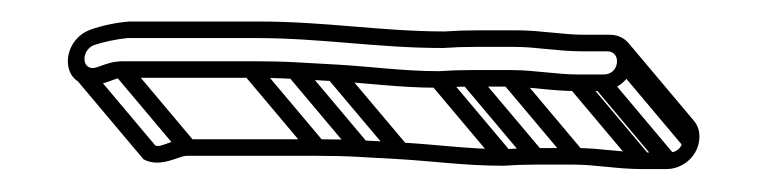

<svg xmlns="http://www.w3.org/2000/svg" viewBox="-20 -42 709 174"><path d="M532.7 -10.5H509.7C490 -10.5 469.8 -14.5 449.3 -14.5H412.3C402.8 -14.5 393.1 -14.2 382.9 -13.5C325.8 -13.5 275.5 -22.5 214.6 -22.5H97.3L96.9 -22.5C84.9 -21.5 72.3 -18.8 61.7 -15C38.7 -6.3 35.3 23.4 51.5 32.2C66.4 40.3 83.4 28.5 89.5 28.5H206.5C221 28.5 234.2 28.8 245.9 29.5L281.6 31.5C312.9 33.2 342 37.5 376.1 37.5H376.3L376.6 37.5C386.5 36.8 395.8 36.5 404.2 36.5H441.2C459.8 36.5 479.9 40.5 501.6 40.5H524.6C538.7 40.5 551.8 29.9 554 15.5C556.3 1.3 547.1 -10.5 532.7 -10.5ZM539 15.5C538.1 21.5 533.5 25.5 527 25.5H504C484.2 25.5 464.1 21.5 443.6 21.5H406.6C397.7 21.5 388.2 21.8 377.9 22.5C345.3 22.5 316.8 18.3 284.8 16.5L249.1 14.5C237 13.8 223.6 13.5 208.9 13.5H91.9C74.1 13.5 67.1 22.4 60.4 18.8C54 15.4 55.6 2.7 65.1 -1.1C73.1 -3.9 85.9 -6.6 95.5 -7.5H212.2C271.5 -7.5 322 1.5 380.8 1.5H381L381.3 1.5C391.2 0.8 400.7 0.5 409.9 0.5H446.9C465.5 0.5 485.8 4.5 507.3 4.5H530.3C536.5 4.5 540 9.3 539 15.5ZM84.5 26.3 144 97 156.3 86.4 96.8 15.7ZM201.5 26.3 261 97 273.3 86.4 213.8 15.7ZM241.4 27.3 300.9 98 313.2 87.4 253.7 16.7ZM277 29.3 336.6 100 348.9 89.4 289.3 18.7ZM371.1 35.3 430.6 106 442.9 95.4 383.4 24.7ZM399.3 34.3 458.8 105 471.1 94.4 411.5 23.7ZM436.3 34.3 495.8 105 508 94.4 448.5 23.7ZM496.6 38.3 556.1 109 568.4 98.4 508.9 27.7ZM519.6 38.3 579.1 109 591.4 98.4 531.9 27.7ZM540.4 20.8 599.9 91.5 612.2 80.9 552.7 10.2ZM537.1 7.5 596.6 78.2C598.3 80.1 599.1 82.9 598.5 86.2C597.6 92.2 593 96.2 586.5 96.2H563.5C543.7 96.2 523.7 92.2 503.1 92.2H466.1C457.3 92.2 447.7 92.5 437.5 93.2C404.9 93.2 376.3 89 344.3 87.2L308.6 85.2C296.6 84.5 283.1 84.2 268.4 84.2L151.4 84.2C134.5 84.2 126.5 92.1 120.8 89.9L62.1 20.2L49.8 30.8L110.1 102.4C125.3 110.6 142.3 99.2 149 99.2L266 99.2C280.6 99.2 293.7 99.5 305.4 100.2L341.1 102.2C372.4 104 401.5 108.2 435.6 108.2H435.8L436.1 108.2C446 107.5 455.3 107.2 463.7 107.2H500.7C519.3 107.2 539.4 111.2 561.1 111.2H584.1C598.2 111.2 611.3 100.6 613.5 86.2C614.7 79.1 613 72.4 608.9 67.5L549.4 -3.2Z"/></svg>

Font: CiSf OpenHand
Style: GlsObl
Weight: 400
Foundry: Cannot Into Space Fonts
Version: Version 0.7892